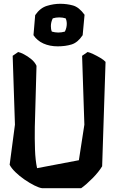

<svg xmlns="http://www.w3.org/2000/svg" viewBox="-20 -995 624 1015"><path d="M285 -750Q243 -750 209.5 -765Q176 -780 157 -809L166 -915Q192 -953 228 -964Q264 -975 298 -975Q334 -975 366 -966Q398 -957 427 -917L417 -809Q391 -770 358.5 -760Q326 -750 285 -750ZM317 -913Q316 -916 313 -917ZM327 -898Q311 -903 293 -903Q275 -903 259 -898Q249 -878 249 -857Q249 -850 250 -842.5Q251 -835 254 -828Q288 -818 323 -828Q333 -848 333 -869Q333 -886 327 -898ZM443 -720Q454 -718 473 -709Q492 -700 510.5 -689Q529 -678 538 -668L520 -116Q502 -86 469.5 -53Q437 -20 409 0H203Q187 -2 162 -14.5Q137 -27 110 -45.5Q83 -64 61.5 -85Q40 -106 31 -124L59 -336L47 -700L76 -720Q87 -718 106.5 -708Q126 -698 145 -682.5Q164 -667 173 -647L164 -323Q163 -262 165 -204.5Q167 -147 176 -106L397 -148L426 -336L414 -700Z"/></svg>

Font: Langar
Style: Regular
Weight: 400
Designer: Alessia Mazzarella
Foundry: Typeland
Version: Version 1.001; ttfautohint (v1.8.3)